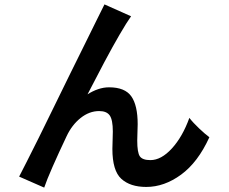

<svg xmlns="http://www.w3.org/2000/svg" viewBox="-20 -829 1040 873"><path d="M181 24 67 -26Q77 -45 100.5 -91.5Q124 -138 156 -202Q188 -266 223.5 -339.5Q259 -413 295.5 -486.5Q332 -560 364 -625Q396 -690 420 -738.5Q444 -787 455 -809L576 -755Q556 -727 524 -672Q492 -617 454.5 -546.5Q417 -476 378 -400Q401 -415 426 -423.5Q451 -432 476 -432Q548 -432 577 -391Q606 -350 606 -264Q606 -251 605 -227.5Q604 -204 604 -190Q604 -135 616 -118Q628 -101 664 -101Q713 -101 761.5 -154Q810 -207 841 -293Q858 -271 885.5 -245Q913 -219 932 -205Q880 -91 803.5 -35Q727 21 645 21Q572 21 531.5 -16Q491 -53 491 -152Q491 -165 492 -190Q493 -215 493 -231Q493 -284 479 -304Q465 -324 431 -324Q386 -324 346.5 -292.5Q307 -261 283 -210Q246 -132 219 -70.5Q192 -9 181 24Z"/></svg>

Font: Zen Kaku Gothic New
Style: Bold
Weight: 700
Designer: Yoshimichi Ohira
Foundry: Positype
Version: Version 1.002